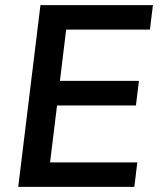

<svg xmlns="http://www.w3.org/2000/svg" viewBox="-20 -731 636 751"><path d="M51.3 0 138.2 -710.9H578.1L566.4 -615.2H238.8L214.4 -414.6H523.4L511.7 -318.4H203.1L175.8 -95.7H517.1L505.4 0Z"/></svg>

Font: Muli
Style: Semi-BoldItalic
Weight: 600
Italic angle: -7°
Designer: Vernon Adams
Foundry: newtypography
Version: Version 2.0; ttfautohint (v1.00rc1.2-2d82) -l 8 -r 50 -G 200